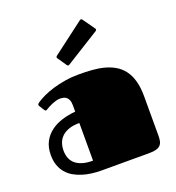

<svg xmlns="http://www.w3.org/2000/svg" viewBox="-138 -877 906 987"><g transform="rotate(-20 315.0 -383.5)"><path d="M249 0Q222.7 0 196 -3.4Q169.4 -6.8 145.3 -14.4Q121.1 -22 100.1 -34.2Q79.1 -46.4 63.7 -64.5Q48.3 -82.5 39.6 -106.9Q30.8 -131.3 30.8 -163.1Q30.8 -205.6 46.9 -235.8Q63 -266.1 90.1 -286.1Q117.2 -306.2 152.3 -316.9Q187.5 -327.6 225.1 -330.6V-364.3Q225.1 -383.3 220.2 -394.5Q215.3 -405.8 207.8 -411.4Q200.2 -417 191.2 -418.7Q182.1 -420.4 173.8 -420.4Q164.1 -420.4 153.1 -417.5Q142.1 -414.6 131.8 -410.4Q121.6 -406.2 112.3 -401.4Q103 -396.5 96.7 -392.6Q93.8 -390.6 91.3 -389.2Q88.9 -387.7 86.4 -387.7Q82 -387.7 78.1 -394L61.5 -420.4Q59.1 -423.8 59.1 -427.7Q59.1 -431.6 62.3 -434.6Q65.4 -437.5 68.4 -439.5Q84.5 -450.7 109.4 -462.4Q134.3 -474.1 165.3 -483.4Q196.3 -492.7 232.4 -498.5Q268.6 -504.4 307.1 -504.4Q343.8 -504.4 378.7 -502Q413.6 -499.5 444.6 -491.5Q475.6 -483.4 501.2 -468.5Q526.9 -453.6 545.7 -429.2Q564.5 -404.8 574.7 -369.1Q585 -333.5 585 -283.7V-65.9Q585 -49.8 582 -37.4Q579.1 -24.9 570.8 -16.6Q562.5 -8.3 547.9 -4.2Q533.2 0 509.8 0ZM225.1 -268.6Q189.9 -268.6 166 -259.8Q142.1 -251 127.4 -236.3Q112.8 -221.7 106.4 -202.4Q100.1 -183.1 100.1 -162.6Q100.1 -142.1 106.4 -123.8Q112.8 -105.5 127.4 -91.8Q142.1 -78.1 166 -70.3Q189.9 -62.5 225.1 -62.5ZM280.8 -568.8Q278.8 -567.9 277.3 -566.9Q275.9 -565.9 274.4 -565.9Q269 -565.9 266.1 -570.8L233.4 -618.7Q230.5 -622.1 230.5 -625.5Q230.5 -628.9 234.9 -632.8L407.7 -763.7Q411.1 -766.6 414.6 -766.6Q418 -766.6 421.9 -762.2L466.8 -698.7Q470.2 -694.8 470.2 -691.4Q470.2 -687 465.8 -684.1Z"/></g></svg>

Font: Fascinate Cyrillic
Style: Regular
Weight: 900
Designer: Denis Ignatov
Foundry: Astigmatic (AOETI)
Version: Version 1.00 November 30, 2018, initial release